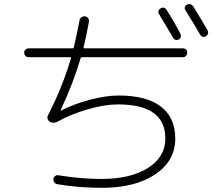

<svg xmlns="http://www.w3.org/2000/svg" viewBox="-20 -861 1040 926"><path d="M753.9 -820.3Q771.5 -831.1 783.2 -813.5Q813.5 -767.6 849.6 -699.2Q853.5 -691.4 851.6 -683.1Q849.6 -674.8 841.8 -670.9Q825.2 -662.1 814.5 -679.7Q787.1 -726.6 747.1 -793Q742.2 -799.8 744.6 -808.1Q747.1 -816.4 753.9 -820.3ZM912.1 -830.1Q960.9 -751 981.4 -713.9Q985.4 -706.1 982.9 -698.2Q980.5 -690.4 971.7 -685.5Q955.1 -676.8 944.3 -695.3Q918.9 -740.2 875 -810.5Q864.3 -827.1 881.8 -838.9Q889.6 -842.8 898.4 -840.3Q907.2 -837.9 912.1 -830.1ZM118.2 -585Q109.4 -585 103 -591.3Q96.7 -597.7 96.7 -606.9Q96.7 -616.2 103 -622.1Q109.4 -627.9 118.2 -627.9H330.1Q335 -627.9 335.9 -631.8Q350.6 -695.3 363.3 -761.7Q364.3 -771.5 372.1 -777.3Q379.9 -783.2 389.6 -782.2Q398.4 -781.2 404.3 -773.9Q410.2 -766.6 409.2 -757.8Q394.5 -676.8 382.8 -631.8Q380.9 -627.9 386.7 -627.9H862.3Q871.1 -627.9 877 -622.1Q882.8 -616.2 882.8 -606.9Q882.8 -597.7 877 -591.3Q871.1 -585 862.3 -585H375Q370.1 -585 369.1 -581.1Q332 -455.1 272.5 -330.1V-328.1Q272.5 -327.1 273.4 -327.1Q333 -358.4 412.1 -379.4Q491.2 -400.4 551.8 -400.4Q686.5 -400.4 755.9 -347.2Q825.2 -293.9 825.2 -192.4Q825.2 -85 728.5 -20Q631.8 44.9 469.7 44.9Q361.3 44.9 255.9 27.3Q247.1 25.4 241.7 18.1Q236.3 10.7 237.3 2Q238.3 -6.8 246.1 -12.2Q253.9 -17.6 262.7 -15.6Q368.2 2 469.7 2Q609.4 2 693.4 -50.8Q777.3 -103.5 777.3 -193.4Q777.3 -357.4 549.8 -357.4Q483.4 -357.4 401.9 -333.5Q320.3 -309.6 259.8 -275.4Q238.3 -263.7 220.7 -273.4Q212.9 -278.3 210 -287.1Q207 -295.9 210.9 -303.7Q284.2 -447.3 322.3 -581.1Q324.2 -585 318.4 -585Z"/></svg>

Font: Rounded-L Mgen+ 1m light
Style: Regular
Weight: 200
Designer: [Source Han Sans]
Ryoko NISHIZUKA  (kana & ideographs); Paul D. Hunt (Latin, Greek & Cyrillic); Wenlong ZHANG  (bopomofo
Version: Version 1.059.20150602